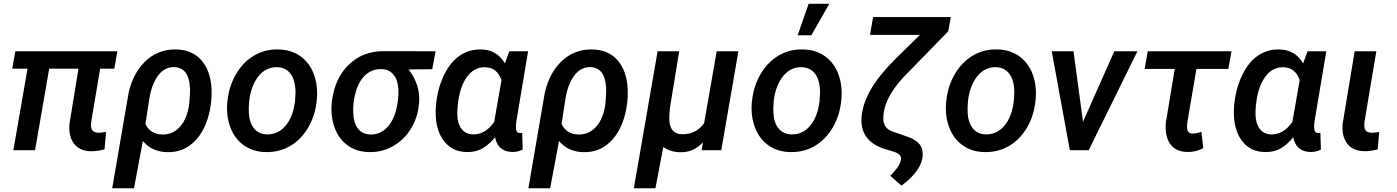

<svg xmlns="http://www.w3.org/2000/svg" viewBox="-20 -802 7456 1025"><path d="M590.3 -435.5H514.6L466.3 -148.4Q464.8 -136.2 465.8 -126.5Q468.8 -94.7 504.9 -93.3Q523.4 -93.3 546.4 -97.7L538.1 -4.9Q504.4 5.4 465.3 5.4Q404.8 4.4 374.8 -35.4Q344.7 -75.2 351.1 -142.6L398.9 -435.5H242.7L167 0H51.3L127 -435.5H45.4L62 -528.3H606.4Z M662.1 -280.3Q669.9 -334.5 692.1 -383.5Q714.4 -432.6 749.5 -468.3Q819.8 -540.5 921.4 -538.1Q1007.3 -536.1 1056.2 -479.2Q1105 -422.4 1109.4 -325.2Q1110.8 -291.5 1107.4 -257.8L1101.1 -217.3Q1079.6 -108.4 1019.3 -47.9Q959 12.7 872.6 10.3Q790 8.3 742.7 -49.3L695.3 203.1H579.1ZM756.3 -140.1Q781.7 -85.9 845.7 -84Q902.8 -82.5 941.4 -126.2Q980 -169.9 990.2 -247.6Q995.6 -304.7 994.1 -334.5Q990.2 -389.6 969.5 -416Q948.7 -442.4 910.6 -443.8Q858.4 -444.8 823.7 -398.2Q789.1 -351.6 776.9 -272.5Z M1194.8 -266.1Q1203.1 -343.8 1240.5 -407.2Q1277.8 -470.7 1336.4 -505.4Q1395 -540 1466.3 -538.1Q1534.2 -537.1 1583.5 -502Q1632.8 -466.8 1655.5 -405.8Q1678.2 -344.7 1671.4 -270Q1663.6 -186 1625.7 -121.6Q1587.9 -57.1 1529.1 -22.7Q1470.2 11.7 1398.4 9.8Q1331.1 8.8 1282 -26.1Q1232.9 -61 1210 -121.8Q1187 -182.6 1193.4 -255.9ZM1308.6 -199.2Q1311 -147.9 1335.7 -116.9Q1360.4 -85.9 1404.3 -84.5Q1463.9 -83 1504.2 -130.4Q1544.4 -177.7 1554.7 -259.8L1557.6 -307.6Q1557.6 -370.1 1532.7 -405.8Q1507.8 -441.4 1460.4 -443.4Q1386.2 -445.3 1343.3 -370.6Q1317.4 -325.2 1310.5 -266.1Q1306.6 -225.1 1308.6 -199.2Z M2287.6 -432.6 2161.6 -431.2Q2225.6 -347.7 2217.3 -250.5L2215.8 -239.7Q2208 -168.9 2171.4 -111.1Q2134.8 -53.2 2076.4 -20.8Q2018.1 11.7 1950.7 9.8Q1882.8 8.8 1835 -26.4Q1787.1 -61.5 1765.4 -123Q1743.7 -184.6 1751.5 -257.3L1752.4 -265.1Q1769 -387.7 1843.5 -458.3Q1918 -528.8 2026.4 -528.8L2305.2 -528.3ZM1867.7 -255.4Q1864.7 -229 1865.7 -199.2Q1867.7 -145.5 1891.1 -115.2Q1914.6 -85 1957 -84Q2011.2 -82.5 2049.6 -124.5Q2087.9 -166.5 2101.6 -247.1L2105 -270Q2107.9 -295.4 2106.9 -323.7Q2104.5 -373.5 2081.5 -402.6Q2058.6 -431.6 2017.1 -433.1Q1958.5 -434.6 1919.4 -390.1Q1880.4 -345.7 1867.7 -255.4Z M2799.3 -528.3 2736.8 -156.2Q2733.4 -130.9 2734.4 -118.2Q2735.4 -92.8 2754.4 -91.8H2761.2L2767.6 -93.3L2770.5 -3.9Q2744.6 10.3 2713.4 9.3Q2675.3 8.3 2652.3 -12.2Q2629.4 -32.7 2623 -69.3Q2593.8 -32.7 2557.6 -11Q2521.5 10.7 2472.7 9.8Q2397.5 8.8 2353.5 -44.7Q2309.6 -98.1 2306.2 -186.5Q2304.7 -216.3 2307.6 -245.6L2309.1 -255.9Q2319.3 -339.8 2353.3 -407Q2387.2 -474.1 2437 -506.8Q2486.8 -539.6 2549.3 -538.1Q2633.8 -536.1 2675.3 -463.4L2699.2 -528.3ZM2423.8 -243.2Q2420.9 -218.3 2421.4 -190.9Q2422.4 -142.1 2444.1 -113.8Q2465.8 -85.4 2505.9 -84.5Q2570.3 -83 2618.2 -150.9L2657.2 -374Q2634.3 -440.9 2572.3 -442.9Q2513.2 -445.3 2474.6 -393.8Q2436 -342.3 2425.3 -253.4Z M2883.8 -280.3Q2891.6 -334.5 2913.8 -383.5Q2936 -432.6 2971.2 -468.3Q3041.5 -540.5 3143.1 -538.1Q3229 -536.1 3277.8 -479.2Q3326.7 -422.4 3331.1 -325.2Q3332.5 -291.5 3329.1 -257.8L3322.8 -217.3Q3301.3 -108.4 3241 -47.9Q3180.7 12.7 3094.2 10.3Q3011.7 8.3 2964.4 -49.3L2917 203.1H2800.8ZM2978 -140.1Q3003.4 -85.9 3067.4 -84Q3124.5 -82.5 3163.1 -126.2Q3201.7 -169.9 3211.9 -247.6Q3217.3 -304.7 3215.8 -334.5Q3211.9 -389.6 3191.2 -416Q3170.4 -442.4 3132.3 -443.8Q3080.1 -444.8 3045.4 -398.2Q3010.7 -351.6 2998.5 -272.5Z M3606 -528.3 3556.2 -224.6Q3552.2 -183.1 3553.2 -163.6Q3555.7 -86.9 3620.6 -85.4Q3694.8 -83.5 3738.8 -144L3806.2 -528.3H3921.9L3830.6 0H3725.6L3732.9 -42Q3682.1 11.7 3613.8 10.7Q3561 10.7 3521 -17.1L3479 203.1H3363.8L3490.7 -528.3Z M3995.1 -266.1Q4003.4 -343.8 4040.8 -407.2Q4078.1 -470.7 4136.7 -505.4Q4195.3 -540 4266.6 -538.1Q4334.5 -537.1 4383.8 -502Q4433.1 -466.8 4455.8 -405.8Q4478.5 -344.7 4471.7 -270Q4463.9 -186 4426 -121.6Q4388.2 -57.1 4329.3 -22.7Q4270.5 11.7 4198.7 9.8Q4131.3 8.8 4082.3 -26.1Q4033.2 -61 4010.3 -121.8Q3987.3 -182.6 3993.7 -255.9ZM4108.9 -199.2Q4111.3 -147.9 4136 -116.9Q4160.6 -85.9 4204.6 -84.5Q4264.2 -83 4304.4 -130.4Q4344.7 -177.7 4355 -259.8L4357.9 -307.6Q4357.9 -370.1 4333 -405.8Q4308.1 -441.4 4260.7 -443.4Q4186.5 -445.3 4143.6 -370.6Q4117.7 -325.2 4110.8 -266.1Q4106.9 -225.1 4108.9 -199.2ZM4296.9 -781.7H4407.2L4311.5 -613.8H4238.3Z M5055.7 -710.9 5042 -634.8 4802.7 -389.2Q4692.4 -270 4695.8 -164.1Q4697.3 -118.2 4742.7 -100.6L4828.6 -70.8Q4872.1 -54.7 4889.9 -31Q4907.7 -7.3 4905.8 28.3Q4900.9 108.9 4792.5 189L4732.9 136.7L4753.9 113.8Q4784.7 78.6 4790 50.3Q4794.9 23.4 4756.8 9.8L4699.7 -7.8Q4566.4 -52.2 4580.1 -183.6Q4586.9 -251 4628.4 -323.7Q4669.9 -396.5 4756.3 -483.4L4891.1 -615.7H4624.5L4641.1 -710.9Z M5032.2 -266.1Q5040.5 -343.8 5077.9 -407.2Q5115.2 -470.7 5173.8 -505.4Q5232.4 -540 5303.7 -538.1Q5371.6 -537.1 5420.9 -502Q5470.2 -466.8 5492.9 -405.8Q5515.6 -344.7 5508.8 -270Q5501 -186 5463.1 -121.6Q5425.3 -57.1 5366.5 -22.7Q5307.6 11.7 5235.8 9.8Q5168.5 8.8 5119.4 -26.1Q5070.3 -61 5047.4 -121.8Q5024.4 -182.6 5030.8 -255.9ZM5146 -199.2Q5148.4 -147.9 5173.1 -116.9Q5197.8 -85.9 5241.7 -84.5Q5301.3 -83 5341.6 -130.4Q5381.8 -177.7 5392.1 -259.8L5395 -307.6Q5395 -370.1 5370.1 -405.8Q5345.2 -441.4 5297.9 -443.4Q5223.6 -445.3 5180.7 -370.6Q5154.8 -325.2 5147.9 -266.1Q5144 -225.1 5146 -199.2Z M5761.7 -151.9 5928.7 -528.3H6052.2L5792 0H5691.4L5594.7 -528.3H5710.9Z M6537.6 -434.1H6367.2L6317.9 -144.5L6316.9 -125Q6316.9 -88.9 6347.7 -88.9Q6363.8 -88.4 6393.6 -98.6L6403.8 -10.7Q6363.8 10.3 6317.4 9.3Q6256.8 8.3 6227.1 -33.4Q6197.3 -75.2 6204.1 -148.4L6251.5 -434.1H6090.8L6107.4 -528.3H6554.2Z M7060.5 -528.3 6998 -156.2Q6994.6 -130.9 6995.6 -118.2Q6996.6 -92.8 7015.6 -91.8H7022.5L7028.8 -93.3L7031.7 -3.9Q7005.9 10.3 6974.6 9.3Q6936.5 8.3 6913.6 -12.2Q6890.6 -32.7 6884.3 -69.3Q6855 -32.7 6818.8 -11Q6782.7 10.7 6733.9 9.8Q6658.7 8.8 6614.7 -44.7Q6570.8 -98.1 6567.4 -186.5Q6565.9 -216.3 6568.8 -245.6L6570.3 -255.9Q6580.6 -339.8 6614.5 -407Q6648.4 -474.1 6698.2 -506.8Q6748 -539.6 6810.5 -538.1Q6895 -536.1 6936.5 -463.4L6960.4 -528.3ZM6685.1 -243.2Q6682.1 -218.3 6682.6 -190.9Q6683.6 -142.1 6705.3 -113.8Q6727.1 -85.4 6767.1 -84.5Q6831.5 -83 6879.4 -150.9L6918.5 -374Q6895.5 -440.9 6833.5 -442.9Q6774.4 -445.3 6735.8 -393.8Q6697.3 -342.3 6686.5 -253.4Z M7327.6 -528.3 7263.7 -147.9V-126Q7265.1 -94.7 7301.8 -93.3Q7320.8 -93.3 7342.8 -97.7L7335 -4.9Q7298.8 5.9 7262.2 4.9Q7201.7 3.9 7171.6 -35.9Q7141.6 -75.7 7147.9 -142.6L7211.9 -528.3Z"/></svg>

Font: Roboto Medium
Style: Italic
Weight: 500
Italic angle: -12°
Designer: Google
Version: Version 2.134; 2016